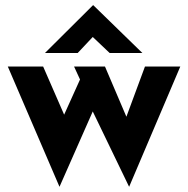

<svg xmlns="http://www.w3.org/2000/svg" viewBox="-20 -693 724 739"><path d="M384 -437 480 -212 454 -210 538 -437H674L477 26L337 -264L209 26L10 -437H146L252 -194L204 -201L288 -387L265 -437ZM402 -489 324 -563 358 -573 279 -489H153L338 -673H339L528 -489Z"/></svg>

Font: Reem Kufi
Style: Regular
Weight: 400
Designer: Khaled Hosny
Version: Version 1.6